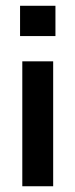

<svg xmlns="http://www.w3.org/2000/svg" viewBox="-20 -648 262 668"><path d="M57.6 0V-434.6H165V0ZM49.8 -522.5V-627.9H172.9V-522.5Z"/></svg>

Font: Padauk
Style: Bold
Weight: 700
Designer: Debbi Hosken, Becca Hirsbrunner Spalinger
Foundry: SIL International
Version: Version 5.003